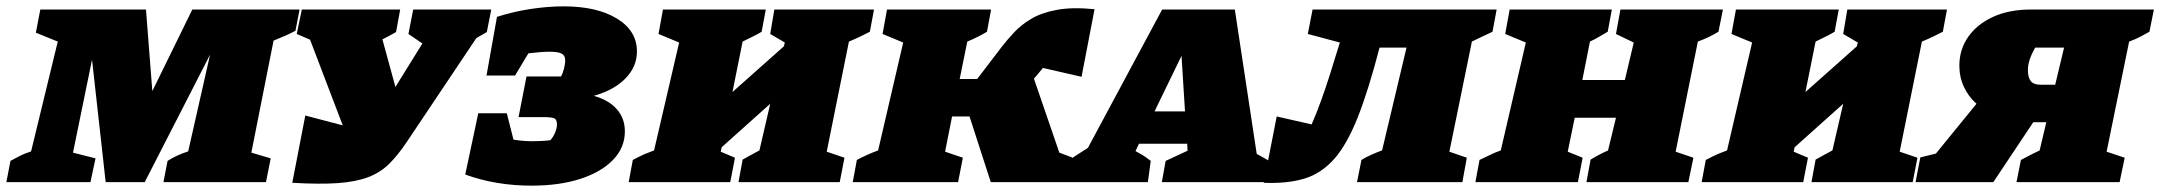

<svg xmlns="http://www.w3.org/2000/svg" viewBox="-52 -574 6807 605"><path d="M-32 0 -19 -67Q-5 -75 11 -83Q27 -91 46 -97L130 -443L61 -471L75 -544H408L428 -287L554 -544H892L879 -477Q864 -469 847 -461.5Q830 -454 810 -446L740 -93L801 -75L786 0H463L476 -67Q504 -85 541 -97L610 -402L404 0H281L238 -386L178 -93L249 -75L233 0Z M869 2 910 -210 1028 -179 925 -449 883 -467 899 -544H1209L1196 -473Q1175 -461 1153 -450L1194 -300L1279 -437L1235 -467L1250 -544H1496L1482 -473Q1465 -463 1449 -454L1230 -127Q1202 -85 1174 -57.5Q1146 -30 1107.5 -15.5Q1069 -1 1012 3Q955 7 869 2Z M1414 -24 1455 -217H1545L1566 -134Q1585 -131 1599 -130Q1613 -129 1628 -129Q1642 -129 1658.5 -130Q1675 -131 1682 -132Q1692 -143 1697.5 -157Q1703 -171 1703 -182Q1703 -198 1693.5 -201.5Q1684 -205 1661 -205H1582L1607 -333H1716Q1721 -342 1725 -357Q1729 -372 1729 -384Q1729 -399 1718 -405Q1707 -411 1679 -411Q1665 -411 1648 -409.5Q1631 -408 1613 -406L1571 -336H1481L1514 -521Q1568 -538 1622 -546Q1676 -554 1724 -554Q1829 -554 1892 -515.5Q1955 -477 1955 -412Q1955 -364 1919 -327Q1883 -290 1819 -272Q1866 -259 1891.5 -230Q1917 -201 1917 -160Q1917 -109 1880 -70.5Q1843 -32 1777 -10.5Q1711 11 1623 11Q1568 11 1516 2.5Q1464 -6 1414 -24Z M1929 0 1942 -70Q1954 -76 1961.5 -80Q1969 -84 1979.5 -88.5Q1990 -93 2009 -100L2088 -440L2023 -467L2037 -544H2361L2348 -474Q2335 -466 2318.5 -458Q2302 -450 2288 -443L2256 -284L2418 -428L2421 -440L2375 -467L2388 -544H2702L2689 -474Q2676 -467 2658 -458.5Q2640 -450 2623 -443L2553 -96L2609 -77L2594 0H2275L2288 -71Q2300 -78 2314 -85.5Q2328 -93 2341 -100L2375 -247L2222 -110L2219 -96L2264 -77L2249 0Z M2635 0 2648 -70Q2663 -78 2679.5 -85.5Q2696 -93 2715 -100L2794 -440L2729 -467L2743 -544H3071L3058 -474Q3045 -466 3029 -458Q3013 -450 2996 -443L2972 -325H3027L3105 -427Q3122 -449 3144 -472.5Q3166 -496 3198 -515Q3230 -534 3278.5 -543Q3327 -552 3397 -545L3356 -332L3234 -360L3232 -357L3206 -326L3286 -93L3326 -78L3310 0H3070L3003 -207H2948L2926 -96L2982 -77L2967 0Z M3908 -89Q3919 -83 3928 -78Q3937 -73 3947 -67L3938 0H3609L3621 -67L3690 -99L3689 -121H3537L3526 -98Q3540 -90 3548 -85.5Q3556 -81 3574 -67L3565 0H3300L3312 -67L3376 -108L3610 -544H3839ZM3586 -223H3682L3671 -398Z M3930 2 3971 -207 4081 -182Q4096 -216 4111 -257.5Q4126 -299 4139.5 -342Q4153 -385 4164 -421L4170 -440L4069 -467L4084 -544H4664L4651 -474Q4632 -465 4617 -458Q4602 -451 4586 -443L4515 -96L4570 -77L4556 0H4224L4238 -70Q4250 -78 4270.5 -87Q4291 -96 4303 -100L4380 -424H4295Q4260 -289 4226 -203.5Q4192 -118 4151.5 -72.5Q4111 -27 4057.5 -11Q4004 5 3930 2Z M4597 0 4610 -70Q4627 -78 4643.5 -86Q4660 -94 4677 -100L4756 -440L4691 -467L4705 -544H5027L5014 -474Q5002 -467 4987.5 -458.5Q4973 -450 4958 -443L4934 -322H5068L5096 -440L5040 -467L5054 -544H5377L5363 -474Q5348 -465 5332.5 -457.5Q5317 -450 5298 -443L5228 -96L5284 -77L5268 0H4947L4960 -71Q4986 -87 5015 -100L5040 -203H4910L4888 -96L4935 -77L4920 0Z M5310 0 5323 -70Q5335 -76 5342.5 -80Q5350 -84 5360.5 -88.5Q5371 -93 5390 -100L5469 -440L5404 -467L5418 -544H5742L5729 -474Q5716 -466 5699.5 -458Q5683 -450 5669 -443L5637 -284L5799 -428L5802 -440L5756 -467L5769 -544H6083L6070 -474Q6057 -467 6039 -458.5Q6021 -450 6004 -443L5934 -96L5990 -77L5975 0H5656L5669 -71Q5681 -78 5695 -85.5Q5709 -93 5722 -100L5756 -247L5603 -110L5600 -96L5645 -77L5630 0Z M5984 0 5999 -78 6048 -90 6176 -247Q6151 -269 6136.5 -300Q6122 -331 6122 -367Q6122 -418 6150 -458Q6178 -498 6228.5 -521Q6279 -544 6348 -544H6735L6721 -474Q6708 -467 6693.5 -459Q6679 -451 6657 -443L6586 -96L6643 -77L6627 0H6302L6316 -70Q6331 -78 6345.5 -85.5Q6360 -93 6375 -100L6396 -189H6355L6229 0ZM6378 -307H6424L6452 -424H6361Q6338 -384 6338 -354Q6338 -330 6347 -318.5Q6356 -307 6378 -307Z"/></svg>

Font: Piazzolla SC Black
Style: Italic
Weight: 900
Italic angle: -11.3°
Designer: Juan Pablo del Peral
Foundry: Huerta Tipografica
Version: Version 1.330